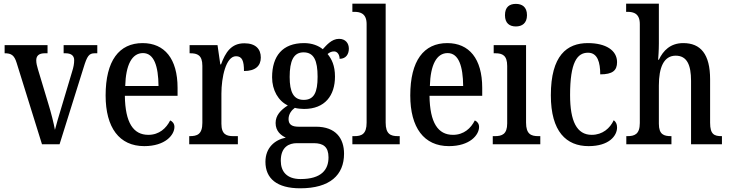

<svg xmlns="http://www.w3.org/2000/svg" viewBox="-20 -780 3947 1038"><path d="M70 -440 207 0H302L432 -415C451 -477 461 -492 492 -492H506V-536H324V-492H334C365 -492 381 -479 381 -455C381 -436 378 -418 369 -390L314 -206C298 -155 284 -104 277 -78C271 -112 256 -172 241 -220L185 -406C180 -423 176 -438 176 -454C176 -478 190 -492 222 -492H237V-536H5V-492C41 -492 57 -482 70 -440Z M760 10C873 10 923 -50 923 -94C923 -112 912 -124 900 -129C879 -87 841 -51 782 -51C701 -51 657 -116 655 -262H940V-305C940 -463 869 -547 751 -547C624 -547 551 -452 551 -264C551 -90 625 10 760 10ZM837 -315H657C660 -429 693 -493 753 -493C813 -493 836 -422 837 -315Z M1003 0H1266V-44H1242C1206 -44 1177 -52 1177 -111V-274C1177 -361 1201 -476 1256 -476C1289 -476 1299 -451 1299 -396C1361 -396 1390 -424 1390 -469C1390 -515 1362 -546 1301 -546C1230 -546 1199 -497 1175 -432H1171L1156 -536H1005V-492H1008C1046 -492 1074 -483 1074 -424V-116C1074 -53 1045 -44 1006 -44H1003Z M1603 238C1764 238 1840 166 1840 51C1840 -31 1796 -95 1688 -95H1594C1558 -95 1540 -107 1540 -136C1540 -164 1557 -185 1574 -197C1586 -193 1610 -191 1624 -191C1737 -191 1791 -264 1791 -366C1791 -426 1773 -461 1751 -488C1761 -496 1771 -502 1786 -502C1804 -502 1816 -484 1816 -462C1851 -462 1866 -488 1866 -517C1866 -546 1848 -570 1813 -570C1772 -570 1744 -534 1725 -514C1702 -533 1667 -547 1624 -547C1507 -547 1451 -477 1451 -362C1451 -292 1485 -234 1536 -210C1497 -185 1470 -156 1470 -115C1470 -71 1499 -48 1525 -36C1466 -24 1415 18 1415 95C1415 185 1477 238 1603 238ZM1622 -240C1567 -240 1546 -282 1546 -364C1546 -451 1567 -497 1621 -497C1677 -497 1697 -453 1697 -365C1697 -281 1678 -240 1622 -240ZM1605 188C1530 188 1498 147 1498 89C1498 14 1543 -6 1585 -6H1676C1728 -6 1756 14 1756 71C1756 137 1718 188 1605 188Z M1885 0H2141V-44H2131C2092 -44 2065 -55 2065 -117V-760H1885V-716H1896C1928 -716 1962 -707 1962 -650V-117C1962 -55 1935 -44 1896 -44H1885Z M2407 10C2520 10 2570 -50 2570 -94C2570 -112 2559 -124 2547 -129C2526 -87 2488 -51 2429 -51C2348 -51 2304 -116 2302 -262H2587V-305C2587 -463 2516 -547 2398 -547C2271 -547 2198 -452 2198 -264C2198 -90 2272 10 2407 10ZM2484 -315H2304C2307 -429 2340 -493 2400 -493C2460 -493 2483 -422 2484 -315Z M2769 -637C2802 -637 2829 -654 2829 -698C2829 -743 2802 -759 2769 -759C2735 -759 2710 -743 2710 -698C2710 -654 2735 -637 2769 -637ZM2644 0H2901V-44H2890C2851 -44 2824 -55 2824 -117V-536H2649V-492H2658C2696 -492 2722 -481 2722 -423V-113C2722 -54 2694 -44 2655 -44H2644Z M3162 10C3273 10 3316 -46 3316 -91C3316 -110 3309 -122 3298 -130C3278 -87 3238 -51 3179 -51C3098 -51 3062 -125 3062 -266C3062 -443 3100 -495 3159 -495C3211 -495 3225 -442 3225 -378C3292 -378 3316 -399 3316 -444C3316 -508 3255 -547 3158 -547C3045 -547 2958 -480 2958 -265C2958 -68 3042 10 3162 10Z M3366 0H3610V-44H3608C3570 -44 3542 -52 3542 -111V-318C3542 -414 3568 -479 3633 -479C3694 -479 3716 -429 3716 -343V0H3883V-44H3881C3842 -44 3819 -53 3819 -116V-351C3819 -487 3768 -547 3674 -547C3604 -547 3565 -506 3542 -457H3538C3539 -467 3542 -509 3542 -545V-760H3365V-716H3373C3405 -716 3439 -707 3439 -650V-115C3439 -53 3409 -44 3372 -44H3366Z"/></svg>

Font: Noto Serif Ethiopic Condensed Medium
Style: Regular
Weight: 500
Width: 3
Designer: Monotype Design Team
Foundry: Monotype Imaging Inc.
Version: Version 2.102